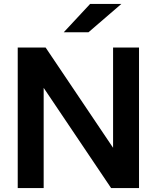

<svg xmlns="http://www.w3.org/2000/svg" viewBox="-20 -957 798 977"><path d="M202.2 0H70.2V-715H212.2L606.8 -128.6H555.4V-715H687.4V0H545.4L150.8 -586.4H202.2ZM597.5 -936.9 430.3 -792.9H304.5L438.5 -936.9Z"/></svg>

Font: Wix Madefor Display
Style: Regular
Weight: 400
Designer: Dalton Maag Ltd
Foundry: Dalton Maag Ltd
Version: Version 3.100